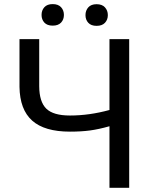

<svg xmlns="http://www.w3.org/2000/svg" viewBox="-20 -898 725 918"><path d="M73.2 0ZM597.7 -710.9V0H503.4V-294.4Q452.1 -279.8 410.2 -274.2Q368.2 -268.6 314.5 -268.6Q192.9 -268.6 133.8 -321.3Q74.7 -374 73.2 -482.9V-710.9H167.5V-485.4Q168 -411.1 201.4 -378.4Q234.9 -345.7 314.5 -345.7Q407.2 -345.7 503.4 -372.1V-710.9ZM178.7 -826.7Q178.7 -848.6 192.1 -863.5Q205.6 -878.4 231.9 -878.4Q258.3 -878.4 272 -863.5Q285.6 -848.6 285.6 -826.7Q285.6 -804.7 272 -790Q258.3 -775.4 231.9 -775.4Q205.6 -775.4 192.1 -790Q178.7 -804.7 178.7 -826.7ZM388.7 -825.7Q388.7 -847.7 402.1 -862.8Q415.5 -877.9 441.9 -877.9Q468.3 -877.9 481.9 -862.8Q495.6 -847.7 495.6 -825.7Q495.6 -803.7 481.9 -789.1Q468.3 -774.4 441.9 -774.4Q415.5 -774.4 402.1 -789.1Q388.7 -803.7 388.7 -825.7Z"/></svg>

Font: Roboto-o
Style: o-Regular
Weight: 400
Designer: Google
Version: Version 2.134; 2016; ttfautohint (v1.6)